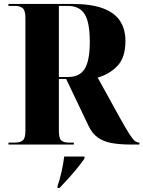

<svg xmlns="http://www.w3.org/2000/svg" viewBox="-20 -734 728 975"><path d="M23 0V-10H59Q81 -10 95 -20.5Q109 -31 109 -69V-644Q109 -682 94.5 -693Q80 -704 59 -704H23V-714H345Q444 -714 503.5 -691.5Q563 -669 590 -627Q617 -585 617 -526Q617 -442 576.5 -399.5Q536 -357 476 -340L593 -128Q624 -73 640.5 -48Q657 -23 667 -16.5Q677 -10 686 -10H688V0H646Q588 0 547 -7.5Q506 -15 477.5 -35Q449 -55 430 -94L316 -333H279V-69Q279 -31 291.5 -20.5Q304 -10 326 -10H355V0ZM326 -343Q385 -343 410.5 -385Q436 -427 436 -522Q436 -620 410 -662Q384 -704 324 -704H279V-343ZM272 211Q283 181 292.5 138.5Q302 96 306 61H409V71Q395 92 373 119Q351 146 327 172.5Q303 199 282 221H272Z"/></svg>

Font: Noto Serif Display SemiCondensed ExtraBold
Style: Regular
Weight: 800
Width: 4
Designer: Monotype Design Team
Foundry: Monotype Imaging Inc.
Version: Version 2.009